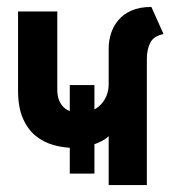

<svg xmlns="http://www.w3.org/2000/svg" viewBox="-20 -533 503 553"><path d="M293 0H403V-364Q403 -390 412.5 -409.5Q422 -429 451 -435L416 -513Q382 -513 358.5 -502.5Q335 -492 320.5 -474.5Q306 -457 299.5 -436Q293 -415 293 -394V-290Q293 -273 287 -258Q281 -243 270.5 -232Q260 -221 245.5 -214.5Q231 -208 214 -208Q199 -208 186 -211.5Q173 -215 164 -223.5Q155 -232 150 -244.5Q145 -257 145 -275V-500H32V-272Q32 -224 46 -192Q60 -160 83 -141.5Q106 -123 135 -115Q164 -107 194 -107Q215 -107 235.5 -112.5Q256 -118 271.5 -126Q287 -134 293 -141ZM181 -288V-33H252V-288Z"/></svg>

Font: Advent Pro
Style: Bold
Weight: 700
Designer: VivaRado, Andreas Kalpakidis
Foundry: VivaRado, Andreas Kalpakidis
Version: Version 3.000